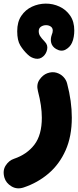

<svg xmlns="http://www.w3.org/2000/svg" viewBox="-26 -720 434 1063"><path d="M235.8 -314.5Q262.7 -324.2 285.9 -317.6Q309.1 -311 325 -294.4Q340.8 -277.8 345.7 -257.3Q371.6 -159.2 371.6 -68.4Q371.6 34.7 337.4 111.8Q303.2 189 242.9 240.5Q182.6 292 105 317.9Q67.9 330.1 37.6 311.8Q7.3 293.5 -1.5 263.7Q-12.7 224.6 5.4 196.5Q23.4 168.5 51.3 159.2Q123.5 134.8 164.6 80.8Q205.6 26.9 205.6 -68.4Q205.6 -133.3 184.1 -215.3Q174.3 -252.4 192.6 -278.8Q210.9 -305.2 235.8 -314.5ZM69.3 -547.4Q69.3 -598.6 92 -632.3Q114.7 -666 150.9 -682.9Q187 -699.7 227.3 -700Q267.6 -700.2 303.7 -683.3Q339.8 -666.5 362.5 -633.5Q385.3 -600.6 385.3 -550.8Q385.3 -533.7 382.3 -516.1Q379.4 -498.5 372.6 -483.4Q361.8 -459 337.6 -445.6Q313.5 -432.1 284.7 -448.7Q263.2 -461.4 257.6 -482.4Q252 -503.4 260.7 -527.8Q263.2 -533.2 264.6 -539.1Q266.1 -544.9 266.1 -550.8Q266.1 -565.9 254.4 -573.5Q242.7 -581.1 227.3 -580.6Q211.9 -580.1 200.2 -571.8Q188.5 -563.5 188.5 -547.4Q188.5 -533.2 195.3 -521.5Q202.1 -509.8 222.7 -488.3Q239.7 -470.7 235.1 -446.8Q230.5 -422.9 213.4 -407.7Q194.3 -390.6 169.7 -395.5Q145 -400.4 127.4 -418Q103.5 -440.4 86.4 -468.3Q69.3 -496.1 69.3 -546.9Q69.3 -546.9 69.3 -547.4Z"/></svg>

Font: Mikhak-FD Black
Style: Regular
Weight: 900
Designer: Amin Abedi
Version: Version 3.2